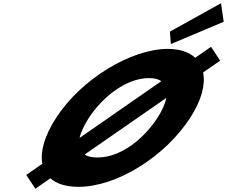

<svg xmlns="http://www.w3.org/2000/svg" viewBox="-20 -1143 1406 1190"><path d="M142.7 -59 199 27 292.1 -38C330.1 -4 388.8 15 466.8 15C703.8 15 1002.9 -172 1159 -413C1229.6 -522 1254.1 -620 1239 -694L1344.3 -767L1288 -853L1190 -785C1151.6 -820 1094.6 -840 1020.6 -840C793.6 -840 484.1 -654 328 -413C256.1 -302 228 -203 242.4 -128ZM531 -413C610.7 -536 758.3 -659 903.3 -659C937.3 -659 962.8 -652 980 -640L473 -288C481.7 -326 503.2 -370 531 -413ZM956 -413C876.3 -290 734.7 -167 584.7 -167C548.7 -167 522.6 -173 504.3 -185L1010.7 -536C1003.1 -498 983.2 -455 956 -413ZM1032.9 -947 1039 -870 1366.4 -1008 1349.9 -1123Z"/></svg>

Font: Hussar
Style: BdWodka
Weight: 700
Foundry: Cannot Into Space Fonts
Version: Version 2.00